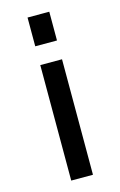

<svg xmlns="http://www.w3.org/2000/svg" viewBox="-113 -770 514 819"><g transform="rotate(-15 144.5 -360.0)"><path d="M192 0V-510H96V0ZM192 -593V-720H96V-593Z"/></g></svg>

Font: LXGW Marker Gothic
Style: Regular
Weight: 400
Version: Version 1.001